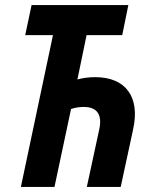

<svg xmlns="http://www.w3.org/2000/svg" viewBox="-20 -734 592 754"><path d="M62 0H194L259 -306C277 -312 293 -314 309 -314C361 -314 382 -284 370 -227L321 0H454L503 -227C531 -355 472 -431 354 -431C330 -431 306 -428 284 -422L320 -596H460L484 -714H104L79 -596H188Z"/></svg>

Font: Noto Sans ExtraCondensed
Style: Bold Italic
Weight: 700
Width: 2
Italic angle: -12°
Designer: Monotype Design Team
Foundry: Monotype Imaging Inc.
Version: Version 2.013